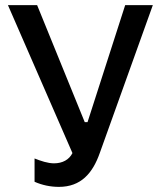

<svg xmlns="http://www.w3.org/2000/svg" viewBox="-20 -720 623 750"><path d="M210 10C296 10 342 -43 370 -123L577 -700H469L322 -243H311L125 -700H11L263 -122C250 -96 224 -82 191 -82C167 -82 140 -91 115 -101V-10C144 3 177 10 210 10Z"/></svg>

Font: Fixel Text Medium
Style: Regular
Weight: 500
Width: 4
Designer: AlfaBravo + MacPaw
Foundry: Kyrylo Tkachov, Marchela Mozhyna, Serhii Makarenko, Maria Weinstein, Zakhar Kryvoshyya
Version: Version 1.211